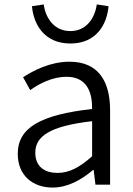

<svg xmlns="http://www.w3.org/2000/svg" viewBox="-20 -832 598 865"><path d="M217 13C285 13 347 -22 399 -66H402L410 0H476V-335C476 -465 424 -554 293 -554C206 -554 130 -514 84 -484L116 -426C157 -455 215 -486 280 -486C373 -486 396 -414 395 -341C163 -315 60 -257 60 -139C60 -41 128 13 217 13ZM239 -53C184 -53 139 -79 139 -144C139 -218 204 -264 395 -286V-128C340 -79 293 -53 239 -53ZM297 -636C415 -636 462 -723 469 -804L416 -812C408 -753 371 -692 297 -692C222 -692 185 -753 177 -812L124 -804C131 -723 179 -636 297 -636Z"/></svg>

Font: Noto Sans HK DemiLight
Style: Regular
Weight: 350
Designer: Ryoko NISHIZUKA 西塚涼子 (kana, bopomofo & ideographs); Paul D. Hunt (Latin, Greek & Cyrillic); Sandoll Communications 산돌커뮤니
Foundry: Adobe
Version: Version 2.004;hotconv 1.0.118;makeotfexe 2.5.65603